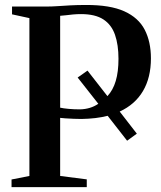

<svg xmlns="http://www.w3.org/2000/svg" viewBox="-20 -770 662 790"><path d="M27.5 0V-31.5L101 -46V-695.5L29.5 -711V-743H166.5Q194 -743 218.5 -744.8Q243 -746.5 270.2 -748Q297.5 -749.5 333 -749.5Q433 -750 491.5 -723.5Q550 -697 575.5 -647.5Q601 -598 601 -530Q601 -450.5 568.2 -395.2Q535.5 -340 472.5 -311L543 -220L503 -191L423 -293.5Q399.5 -287.5 372.5 -284.2Q345.5 -281 315.5 -280.5Q302 -280.5 283.5 -281.2Q265 -282 249.2 -283Q233.5 -284 227.5 -285V-46L337 -32V0ZM309 -320Q330.5 -320.5 349.5 -326.2Q368.5 -332 384.5 -343L299.5 -451L340 -479.5L422 -374.5Q445 -399 456.2 -436.8Q467.5 -474.5 467.5 -528Q467.5 -585.5 453.2 -626.8Q439 -668 405.5 -690Q372 -712 313.5 -712Q296.5 -712 280.5 -710.5Q264.5 -709 251 -707.2Q237.5 -705.5 227.5 -705V-327Q240.5 -324 262.8 -322Q285 -320 309 -320Z"/></svg>

Font: Merriweather 96pt SemiBold
Style: Regular
Weight: 600
Version: Version 2.100